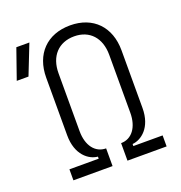

<svg xmlns="http://www.w3.org/2000/svg" viewBox="-180 -854 912 968"><g transform="rotate(-20 276.5 -370.0)"><path d="M50 0H260V-95C202 -95 164 -145 164 -222V-533C164 -624 217 -681 301 -681C384 -681 436 -624 436 -533V-222C436 -145 398 -94 340 -94V0H550V-59H393V-70C440 -74 502 -118 502 -224V-533C502 -659 424 -740 301 -740C176 -740 98 -659 98 -533V-224C98 -118 160 -74 207 -70V-59H50ZM-47 -569H16L79 -729H9Z"/></g></svg>

Font: JetBrains Mono ExtraLight
Style: Regular
Weight: 240
Monospace: yes
Designer: Philipp Nurullin, Konstantin Bulenkov
Foundry: JetBrains
Version: Version 2.305